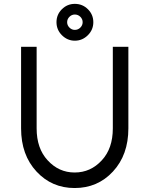

<svg xmlns="http://www.w3.org/2000/svg" viewBox="-20 -936 753 968"><path d="M357.2 -916.5Q319.1 -916.5 291.8 -889.3Q264.8 -862.2 264.8 -824.2Q264.8 -786.1 291.8 -758.8Q319.8 -730.8 357.2 -730.8Q395.3 -730.8 423.3 -758.8Q450.5 -786 450.5 -824.1Q450.5 -862.2 423.4 -889.3Q396.2 -916.5 357.2 -916.5ZM357.2 -862.8Q373.6 -862.8 385.2 -851.2Q396.7 -839.6 396.7 -824.2Q396.7 -808.5 385.2 -797Q373.6 -785.3 357.1 -785.3Q341.7 -785.3 330 -797Q318.5 -808.5 318.5 -824.1Q318.5 -839.7 330 -851.2Q341.6 -862.8 357.2 -862.8ZM86.3 -700V-288.8Q86.3 -154.8 164.2 -71Q241.2 12 356.3 12Q472.3 12 549.3 -71Q627.2 -154.8 627.2 -288.8V-700H548.8V-288.8Q548.8 -187.5 493.4 -127.9Q437.1 -66.3 356.3 -66.3Q276.3 -66.3 220.2 -127.8Q164.7 -187.5 164.7 -288.8V-700Z"/></svg>

Font: Unageo Variable
Style: Regular
Weight: 300
Designer: Richard Sepsi
Foundry: Richard Sepsi
Version: Version 2.200